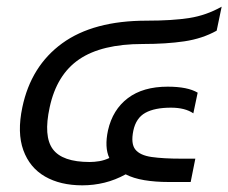

<svg xmlns="http://www.w3.org/2000/svg" viewBox="-20 -546 685 576"><path d="M227 10Q161 10 115 -16.5Q69 -43 50 -95.5Q31 -148 47 -224Q73 -348 166.5 -416Q260 -484 420 -484Q497 -484 548 -492Q599 -500 645 -526L630 -454Q587 -430 533 -422Q479 -414 408 -414Q285 -414 217.5 -368Q150 -322 129 -224Q110 -137 138.5 -98.5Q167 -60 249 -60Q263 -60 278 -62.5Q293 -65 308 -72Q293 -104 304 -155Q318 -217 363.5 -251.5Q409 -286 483 -286Q543 -286 573 -268L560 -206Q535 -223 493 -223Q444 -223 416 -207.5Q388 -192 380 -154Q372 -115 386 -97.5Q400 -80 435 -75Q470 -70 524 -70H566L552 0H486Q446 0 413 -5.5Q380 -11 357 -23Q326 -6 293.5 2Q261 10 227 10Z"/></svg>

Font: Kanit Light
Style: Italic
Weight: 300
Italic angle: -12°
Designer: Katatrad Team
Foundry: CadsonDemak
Version: Version 2.000; ttfautohint (v1.8.3)